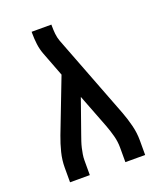

<svg xmlns="http://www.w3.org/2000/svg" viewBox="-136 -824 772 913"><g transform="rotate(-20 250.0 -367.5)"><path d="M60 0V-74Q60 -112 69.5 -150Q79 -188 93 -225L197 -495L150 -618Q140 -644 136.5 -672Q133 -700 133 -728V-735H233V-728Q233 -708 235 -688Q237 -668 244 -649L407 -225Q421 -188 430.5 -150Q440 -112 440 -74V0H340V-74Q340 -104 332 -134Q324 -164 313 -193L247 -364L187 -194Q182 -180 177 -165Q172 -150 168.5 -135Q165 -120 162.5 -104.5Q160 -89 160 -74V0Z"/></g></svg>

Font: Iosevka Term Curly Semibold
Style: Regular
Weight: 600
Designer: Belleve Invis
Foundry: Belleve Invis
Version: Version 32.3.0